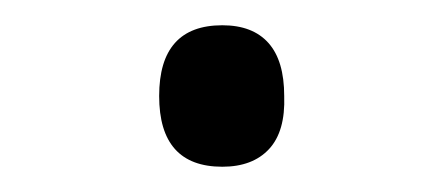

<svg xmlns="http://www.w3.org/2000/svg" viewBox="-20 -346 353 152"><path d="M156 -214Q131 -214 118.5 -228Q106 -242 106 -270Q106 -298 118.5 -312Q131 -326 156 -326Q180 -326 192.5 -312Q205 -298 205 -270Q206 -242 193 -228Q180 -214 156 -214Z"/></svg>

Font: Playwrite BE WAL Light
Style: Regular
Weight: 300
Version: Version 1.002